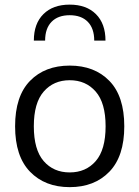

<svg xmlns="http://www.w3.org/2000/svg" viewBox="-20 -788 590 814"><path d="M123.5 -616H171.3Q171.3 -667.5 198.6 -695.5Q225.9 -723.5 275.4 -723.5Q324.8 -723.5 352.2 -695.5Q379.5 -667.5 379.5 -616H427.2Q427.2 -687.8 386.7 -728.1Q346.2 -768.4 275.4 -768.4Q204.5 -768.4 164 -728.1Q123.5 -687.8 123.5 -616ZM275.5 -447.9Q343.8 -447.9 385.7 -399.8Q427.7 -351.7 427.7 -252.6Q427.7 -153.2 385.9 -105.1Q344.1 -57 275.5 -57Q206.9 -57 165.2 -105.1Q123.4 -153.2 123.4 -252.6Q123.4 -351.7 165.3 -399.8Q207.2 -447.9 275.5 -447.9ZM275.5 -509.9Q170.3 -509.9 107.1 -445Q44 -380.1 44 -252.6Q44 -125.3 107.3 -60Q170.6 5.4 275.5 5.4Q380.5 5.4 443.7 -60Q506.9 -125.3 506.9 -252.6Q506.9 -380.1 443.8 -445Q380.8 -509.9 275.5 -509.9Z"/></svg>

Font: Estedad-FD VF
Style: Regular
Weight: 100
Designer: Amin Abedi
Version: Version 7.3